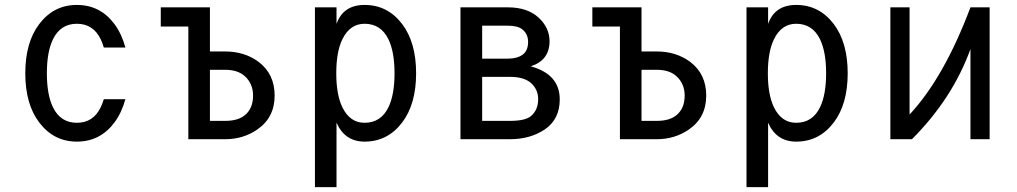

<svg xmlns="http://www.w3.org/2000/svg" viewBox="-20 -567 4142 782"><path d="M490.7 -163.1Q475.6 -107.9 446.3 -68.4Q388.2 9.8 293 9.8Q198.7 9.8 139.6 -68.4Q83 -143.1 83 -268.6Q83 -394 139.6 -468.8Q198.7 -546.9 293 -546.9Q388.2 -546.9 446.3 -468.8Q475.6 -429.2 490.7 -373.5Q490.7 -373.5 402.8 -373.5Q397.5 -392.1 390.1 -407.2Q359.9 -470.2 293 -470.2Q226.6 -470.2 195.8 -407.2Q170.9 -356 170.9 -268.6Q170.9 -181.2 195.8 -129.9Q226.6 -66.9 293 -66.9Q359.9 -66.9 390.1 -129.9Q397.5 -145 402.8 -163.1Z M835 -282.7V-74.7H897.5Q947.3 -74.7 975.1 -96.2Q1010.7 -123.5 1010.7 -177.7Q1010.7 -226.1 977.1 -256.8Q948.2 -282.7 897.5 -282.7ZM747.1 0V-459H634.8V-537.1H835V-357.4H897Q975.6 -357.4 1032.7 -315.4Q1098.6 -266.1 1098.6 -177.7Q1098.6 -87.9 1027.3 -39.1Q970.2 0 897 0Z M1464.8 -470.2Q1405.3 -470.2 1374.5 -407.2Q1349.6 -356 1349.6 -268.6Q1349.6 -181.2 1374.5 -129.9Q1405.3 -66.9 1464.8 -66.9Q1531.2 -66.9 1562 -129.9Q1586.9 -181.2 1586.9 -268.6Q1586.9 -356 1562 -407.2Q1531.2 -470.2 1464.8 -470.2ZM1262.7 -537.1H1350.6V-469.7Q1377.9 -546.9 1464.8 -546.9Q1559.1 -546.9 1618.2 -468.8Q1674.8 -394 1674.8 -268.6Q1674.8 -143.1 1618.2 -68.4Q1559.1 9.8 1464.8 9.8Q1384.3 9.8 1350.6 -67.4V195.3H1262.7Z M1855.5 0V-537.1H2048.3Q2128.4 -537.1 2173.8 -495.1Q2218.3 -454.1 2218.3 -398.4Q2217.8 -321.3 2141.6 -296.9Q2259.8 -264.6 2259.8 -162.1Q2259.8 -81.5 2199.2 -40Q2139.6 0 2057.1 0ZM1943.8 -253.9V-74.7H2057.6Q2120.1 -74.7 2143.1 -94.7Q2171.9 -119.6 2171.9 -163.1Q2171.9 -202.1 2143.1 -228.5Q2114.7 -253.9 2057.6 -253.9ZM1943.8 -328.1H2047.9Q2085.9 -328.1 2107.9 -343.8Q2130.9 -359.9 2130.9 -396.5Q2130.9 -428.7 2106.9 -447.8Q2087.9 -462.4 2047.9 -462.4H1943.8Z M2592.8 -282.7V-74.7H2655.3Q2705.1 -74.7 2732.9 -96.2Q2768.6 -123.5 2768.6 -177.7Q2768.6 -226.1 2734.9 -256.8Q2706.1 -282.7 2655.3 -282.7ZM2504.9 0V-459H2392.6V-537.1H2592.8V-357.4H2654.8Q2733.4 -357.4 2790.5 -315.4Q2856.4 -266.1 2856.4 -177.7Q2856.4 -87.9 2785.2 -39.1Q2728 0 2654.8 0Z M3222.7 -470.2Q3163.1 -470.2 3132.3 -407.2Q3107.4 -356 3107.4 -268.6Q3107.4 -181.2 3132.3 -129.9Q3163.1 -66.9 3222.7 -66.9Q3289.1 -66.9 3319.8 -129.9Q3344.7 -181.2 3344.7 -268.6Q3344.7 -356 3319.8 -407.2Q3289.1 -470.2 3222.7 -470.2ZM3020.5 -537.1H3108.4V-469.7Q3135.7 -546.9 3222.7 -546.9Q3316.9 -546.9 3376 -468.8Q3432.6 -394 3432.6 -268.6Q3432.6 -143.1 3376 -68.4Q3316.9 9.8 3222.7 9.8Q3142.1 9.8 3108.4 -67.4V195.3H3020.5Z M3606.4 0V-537.1H3684.6V-100.6Q3824.7 -250.5 3932.6 -537.1H4010.7V0H3932.6V-367.2Q3859.9 -166 3694.3 0Z"/></svg>

Font: Consola Mono
Style: Book
Weight: 400
Monospace: yes
Designer: Wojciech Kalinowski "wmk69" (wmk69@o2.pl)
Foundry: Wojciech Kalinowski "wmk69" (wmk69@o2.pl)
Version: Version 2.1.0